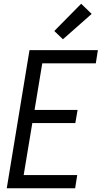

<svg xmlns="http://www.w3.org/2000/svg" viewBox="-20 -1002 541 1022"><path d="M16 0 137 -735H501L490 -665H205L164 -417H393L381 -347H152L106 -70H391L380 0ZM315 -793 269 -837 412 -982 468 -928Z"/></svg>

Font: Iosevka Web
Style: Italic
Weight: 400
Italic angle: -9°
Monospace: yes
Designer: Belleve Invis
Foundry: Belleve Invis
Version: Version 28.0.3; ttfautohint (v1.8.3)